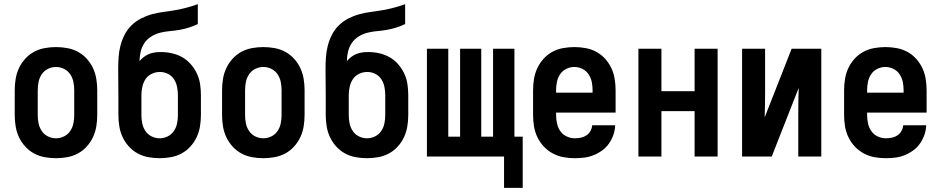

<svg xmlns="http://www.w3.org/2000/svg" viewBox="-20 -755 4540 926"><path d="M250 8Q223 8 195.5 3Q168 -2 144 -15Q120 -28 101.5 -48.5Q83 -69 71.5 -93.5Q60 -118 55.5 -145.5Q51 -173 51 -200V-320Q51 -347 55.5 -374.5Q60 -402 71.5 -426.5Q83 -451 101.5 -471.5Q120 -492 144 -505Q168 -518 195.5 -523Q223 -528 250 -528Q277 -528 304.5 -523Q332 -518 356 -505Q380 -492 398.5 -471.5Q417 -451 428.5 -426.5Q440 -402 444.5 -374.5Q449 -347 449 -320V-200Q449 -173 444.5 -145.5Q440 -118 428.5 -93.5Q417 -69 398.5 -48.5Q380 -28 356 -15Q332 -2 304.5 3Q277 8 250 8ZM250 -88Q270 -88 288.5 -97Q307 -106 318.5 -123Q330 -140 334 -160Q338 -180 338 -200V-320Q338 -340 334 -360Q330 -380 318.5 -397Q307 -414 288.5 -423Q270 -432 250 -432Q230 -432 211.5 -423Q193 -414 181.5 -397Q170 -380 166 -360Q162 -340 162 -320V-200Q162 -180 166 -160Q170 -140 181.5 -123Q193 -106 211.5 -97Q230 -88 250 -88Z M750 8Q723 8 695.5 3Q668 -2 644 -15Q620 -28 601.5 -48.5Q583 -69 571.5 -93.5Q560 -118 555.5 -145.5Q551 -173 551 -200V-296Q551 -328 550.5 -359.5Q550 -391 550 -422Q550 -451 552 -479.5Q554 -508 561 -535Q568 -562 581 -587.5Q594 -613 614.5 -633Q635 -653 660.5 -666Q686 -679 713.5 -686.5Q741 -694 769 -697.5Q797 -701 825 -706Q853 -711 880 -718Q907 -725 934 -735V-639Q913 -629 891 -622Q869 -615 846 -611Q823 -607 799.5 -605Q776 -603 753.5 -597.5Q731 -592 710.5 -579.5Q690 -567 677 -548Q664 -529 658.5 -506Q653 -483 653 -460Q662 -471 673.5 -480Q685 -489 698.5 -494.5Q712 -500 726.5 -502Q741 -504 756 -504Q783 -504 809.5 -498Q836 -492 859 -479Q882 -466 900 -445.5Q918 -425 929.5 -400.5Q941 -376 945 -349.5Q949 -323 949 -296V-200Q949 -173 944.5 -145.5Q940 -118 928.5 -93.5Q917 -69 898.5 -48.5Q880 -28 856 -15Q832 -2 804.5 3Q777 8 750 8ZM750 -88Q770 -88 788.5 -97Q807 -106 818.5 -123Q830 -140 834 -160Q838 -180 838 -200V-296Q838 -316 834 -336Q830 -356 819 -373Q808 -390 789.5 -399Q771 -408 751 -408Q731 -408 712 -399Q693 -390 682 -373.5Q671 -357 666.5 -336.5Q662 -316 662 -296V-200Q662 -180 666 -160Q670 -140 681.5 -123Q693 -106 711.5 -97Q730 -88 750 -88Z M1250 8Q1223 8 1195.5 3Q1168 -2 1144 -15Q1120 -28 1101.5 -48.5Q1083 -69 1071.5 -93.5Q1060 -118 1055.5 -145.5Q1051 -173 1051 -200V-320Q1051 -347 1055.5 -374.5Q1060 -402 1071.5 -426.5Q1083 -451 1101.5 -471.5Q1120 -492 1144 -505Q1168 -518 1195.5 -523Q1223 -528 1250 -528Q1277 -528 1304.5 -523Q1332 -518 1356 -505Q1380 -492 1398.5 -471.5Q1417 -451 1428.5 -426.5Q1440 -402 1444.5 -374.5Q1449 -347 1449 -320V-200Q1449 -173 1444.5 -145.5Q1440 -118 1428.5 -93.5Q1417 -69 1398.5 -48.5Q1380 -28 1356 -15Q1332 -2 1304.5 3Q1277 8 1250 8ZM1250 -88Q1270 -88 1288.5 -97Q1307 -106 1318.5 -123Q1330 -140 1334 -160Q1338 -180 1338 -200V-320Q1338 -340 1334 -360Q1330 -380 1318.5 -397Q1307 -414 1288.5 -423Q1270 -432 1250 -432Q1230 -432 1211.5 -423Q1193 -414 1181.5 -397Q1170 -380 1166 -360Q1162 -340 1162 -320V-200Q1162 -180 1166 -160Q1170 -140 1181.5 -123Q1193 -106 1211.5 -97Q1230 -88 1250 -88Z M1750 8Q1723 8 1695.5 3Q1668 -2 1644 -15Q1620 -28 1601.5 -48.5Q1583 -69 1571.5 -93.5Q1560 -118 1555.5 -145.5Q1551 -173 1551 -200V-296Q1551 -328 1550.5 -359.5Q1550 -391 1550 -422Q1550 -451 1552 -479.5Q1554 -508 1561 -535Q1568 -562 1581 -587.5Q1594 -613 1614.5 -633Q1635 -653 1660.5 -666Q1686 -679 1713.5 -686.5Q1741 -694 1769 -697.5Q1797 -701 1825 -706Q1853 -711 1880 -718Q1907 -725 1934 -735V-639Q1913 -629 1891 -622Q1869 -615 1846 -611Q1823 -607 1799.5 -605Q1776 -603 1753.5 -597.5Q1731 -592 1710.5 -579.5Q1690 -567 1677 -548Q1664 -529 1658.5 -506Q1653 -483 1653 -460Q1662 -471 1673.5 -480Q1685 -489 1698.5 -494.5Q1712 -500 1726.5 -502Q1741 -504 1756 -504Q1783 -504 1809.5 -498Q1836 -492 1859 -479Q1882 -466 1900 -445.5Q1918 -425 1929.5 -400.5Q1941 -376 1945 -349.5Q1949 -323 1949 -296V-200Q1949 -173 1944.5 -145.5Q1940 -118 1928.5 -93.5Q1917 -69 1898.5 -48.5Q1880 -28 1856 -15Q1832 -2 1804.5 3Q1777 8 1750 8ZM1750 -88Q1770 -88 1788.5 -97Q1807 -106 1818.5 -123Q1830 -140 1834 -160Q1838 -180 1838 -200V-296Q1838 -316 1834 -336Q1830 -356 1819 -373Q1808 -390 1789.5 -399Q1771 -408 1751 -408Q1731 -408 1712 -399Q1693 -390 1682 -373.5Q1671 -357 1666.5 -336.5Q1662 -316 1662 -296V-200Q1662 -180 1666 -160Q1670 -140 1681.5 -123Q1693 -106 1711.5 -97Q1730 -88 1750 -88Z M2411 151V0H2039V-520H2142V-96H2199V-520H2301V-96H2358V-520H2461V-96H2501V151Z M2752 8Q2725 8 2697.5 3Q2670 -2 2646 -15Q2622 -28 2603 -48Q2584 -68 2572 -93Q2560 -118 2555.5 -145.5Q2551 -173 2551 -200V-320Q2551 -347 2555.5 -374.5Q2560 -402 2571.5 -426.5Q2583 -451 2601.5 -471.5Q2620 -492 2644 -505Q2668 -518 2695.5 -523Q2723 -528 2750 -528Q2777 -528 2804.5 -523Q2832 -518 2856 -505Q2880 -492 2898.5 -471.5Q2917 -451 2928.5 -426.5Q2940 -402 2944.5 -374.5Q2949 -347 2949 -320V-212H2662V-200Q2662 -180 2666.5 -159.5Q2671 -139 2682.5 -122.5Q2694 -106 2713 -97Q2732 -88 2752 -88Q2767 -88 2781.5 -91Q2796 -94 2808 -102Q2820 -110 2827.5 -123Q2835 -136 2836 -151H2947Q2946 -127 2938.5 -105Q2931 -83 2917.5 -63.5Q2904 -44 2885 -30Q2866 -16 2844 -7Q2822 2 2799 5Q2776 8 2752 8ZM2662 -308H2838V-320Q2838 -340 2834 -360Q2830 -380 2818.5 -397Q2807 -414 2788.5 -423Q2770 -432 2750 -432Q2730 -432 2711.5 -423Q2693 -414 2681.5 -397Q2670 -380 2666 -360Q2662 -340 2662 -320Z M3059 0V-520H3170V-315H3330V-520H3441V0H3330V-219H3170V0Z M3559 0V-520H3670V-312Q3670 -281 3669.5 -250.5Q3669 -220 3668 -189L3798 -520H3941V0H3830V-208Q3830 -239 3830.5 -269.5Q3831 -300 3832 -331L3702 0Z M4252 8Q4225 8 4197.5 3Q4170 -2 4146 -15Q4122 -28 4103 -48Q4084 -68 4072 -93Q4060 -118 4055.5 -145.5Q4051 -173 4051 -200V-320Q4051 -347 4055.5 -374.5Q4060 -402 4071.5 -426.5Q4083 -451 4101.5 -471.5Q4120 -492 4144 -505Q4168 -518 4195.5 -523Q4223 -528 4250 -528Q4277 -528 4304.5 -523Q4332 -518 4356 -505Q4380 -492 4398.5 -471.5Q4417 -451 4428.5 -426.5Q4440 -402 4444.5 -374.5Q4449 -347 4449 -320V-212H4162V-200Q4162 -180 4166.5 -159.5Q4171 -139 4182.5 -122.5Q4194 -106 4213 -97Q4232 -88 4252 -88Q4267 -88 4281.5 -91Q4296 -94 4308 -102Q4320 -110 4327.5 -123Q4335 -136 4336 -151H4447Q4446 -127 4438.5 -105Q4431 -83 4417.5 -63.5Q4404 -44 4385 -30Q4366 -16 4344 -7Q4322 2 4299 5Q4276 8 4252 8ZM4162 -308H4338V-320Q4338 -340 4334 -360Q4330 -380 4318.5 -397Q4307 -414 4288.5 -423Q4270 -432 4250 -432Q4230 -432 4211.5 -423Q4193 -414 4181.5 -397Q4170 -380 4166 -360Q4162 -340 4162 -320Z"/></svg>

Font: Iosevka SS18
Style: Bold
Weight: 700
Monospace: yes
Designer: Belleve Invis
Foundry: Belleve Invis
Version: Version 25.1.1; ttfautohint (v1.8.4)